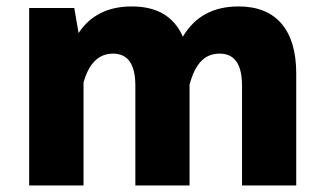

<svg xmlns="http://www.w3.org/2000/svg" viewBox="-20 -568 993 588"><path d="M69.3 -543.5H207.5L220.7 -466.8Q274.4 -548.3 383.8 -548.3Q499.5 -548.3 540 -455.6Q594.7 -548.3 710.4 -548.3Q796.9 -548.3 842 -495.6Q887.2 -442.9 887.2 -342.8V0H721.2V-305.7Q721.2 -403.8 652.8 -403.8Q617.7 -403.8 595.5 -380.1Q573.2 -356.4 561 -310.1H560.5V0H394.5V-305.7Q394.5 -403.8 326.2 -403.8Q260.7 -403.8 235.8 -315.4V0H69.3Z"/></svg>

Font: Estedad-FD ExtraBold
Style: Regular
Weight: 800
Designer: Amin Abedi
Version: Version 7.3